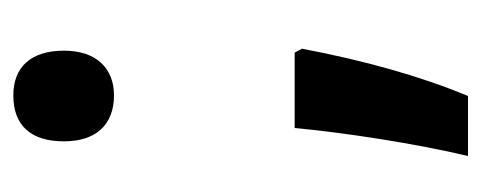

<svg xmlns="http://www.w3.org/2000/svg" viewBox="-237 -351 722 288"><g transform="rotate(-90 124.0 -207.0)"><path d="M56 -472C56 -424 81 -397 125 -397C165 -397 192 -423 192 -472C192 -521 168 -548 125 -548C79 -548 56 -521 56 -472ZM195 -115 189 -126H76C69 -52 53 54 34 134H124C154 62 177 -21 195 -115Z"/></g></svg>

Font: Noto Sans Arabic UI XCn SmBd
Style: Regular
Weight: 600
Width: 2
Designer: Monotype Design Team, Nadine Chahine and Nizar Qandah
Foundry: Monotype Imaging Inc.
Version: Version 2.010